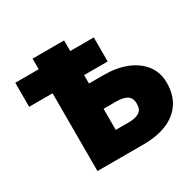

<svg xmlns="http://www.w3.org/2000/svg" viewBox="-156 -892 1084 1065"><g transform="rotate(-30 386.5 -360.0)"><path d="M176.5 0V-720H378.5V-147H462.5Q504.5 -147 528.5 -161.8Q552.5 -176.5 552.5 -214Q552.5 -253 527.5 -267.5Q502.5 -282 463.5 -282H237.5V-444H475.5Q555.5 -444 618.5 -418.8Q681.5 -393.5 718 -346.2Q754.5 -299 754.5 -232Q754.5 -158 721 -106.2Q687.5 -54.5 624 -27.2Q560.5 0 470.5 0ZM26.5 -498V-652H529.5V-498Z"/></g></svg>

Font: Geologica Roman Black
Style: Regular
Weight: 900
Designer: Sindre Bremnes, Frode Helland
Foundry: Monokrom Skriftforlag AS
Version: Version 1.010;gftools[0.9.28]